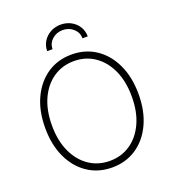

<svg xmlns="http://www.w3.org/2000/svg" viewBox="-165 -1060 1075 1194"><g transform="rotate(-20 372.5 -462.5)"><path d="M373 9.8Q281.7 9.8 211.9 -36.9Q142.1 -83.5 102.8 -167.5Q63.5 -251.5 63.5 -363.3Q63.5 -475.6 103 -559.8Q142.6 -644 212.2 -690.7Q281.7 -737.3 373 -737.3Q463.9 -737.3 533.4 -690.7Q603 -644 642.3 -559.8Q681.6 -475.6 681.6 -363.3Q681.6 -251.5 642.3 -167.2Q603 -83 533.4 -36.6Q463.9 9.8 373 9.8ZM373 -33.7Q449.7 -33.7 509.3 -74.2Q568.8 -114.7 602.8 -188.7Q636.7 -262.7 636.7 -363.3Q636.7 -464.4 602.8 -538.6Q568.8 -612.8 509.3 -653.3Q449.7 -693.8 373 -693.8Q296.4 -693.8 236.6 -653.6Q176.8 -613.3 142.6 -539.1Q108.4 -464.8 108.4 -363.3Q108.4 -263.2 142.3 -189.2Q176.3 -115.2 235.8 -74.5Q295.4 -33.7 373 -33.7ZM373 -935.1Q411.1 -935.1 441.7 -918.2Q472.2 -901.4 489.7 -872.8Q507.3 -844.2 507.3 -808.6H472.2Q472.2 -847.2 443.1 -873Q414.1 -898.9 373 -898.9Q332.5 -898.9 303.5 -873Q274.4 -847.2 274.4 -808.6H238.8Q238.8 -844.2 256.6 -872.8Q274.4 -901.4 304.9 -918.2Q335.4 -935.1 373 -935.1Z"/></g></svg>

Font: Inter 17pt ExtraLight
Style: Regular
Weight: 250
Version: Version 4.001;git-66647c0bb